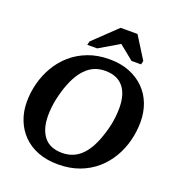

<svg xmlns="http://www.w3.org/2000/svg" viewBox="-165 -1076 1138 1228"><g transform="rotate(20 404.0 -462.0)"><path d="M365 17Q290 17 230 -6Q170 -29 128.5 -71Q87 -113 65 -169.5Q43 -226 43 -292Q43 -356 59.5 -419Q76 -482 108.5 -537.5Q141 -593 189.5 -635.5Q238 -678 303 -703Q368 -728 449 -728Q525 -728 584.5 -704.5Q644 -681 686 -639Q728 -597 749.5 -540.5Q771 -484 771 -418Q771 -354 755 -291Q739 -228 706.5 -172.5Q674 -117 625.5 -74.5Q577 -32 512 -7.5Q447 17 365 17ZM448 -649Q408 -649 375 -635Q342 -621 315 -593Q288 -565 266.5 -524Q245 -483 229 -430Q220 -400 213.5 -370Q207 -340 204 -311Q201 -282 201 -255Q201 -209 211.5 -173.5Q222 -138 242 -112.5Q262 -87 293.5 -74Q325 -61 366 -61Q406 -61 439.5 -75Q473 -89 500 -117Q527 -145 548 -186Q569 -227 585 -280Q595 -311 601 -340.5Q607 -370 610 -399Q613 -428 613 -455Q613 -501 603 -536.5Q593 -572 572.5 -597.5Q552 -623 521 -636Q490 -649 448 -649ZM560 -941H445L288 -791L282 -766H349L526 -870L452 -872L583 -766H648L654 -791Z"/></g></svg>

Font: Roboto Serif 20pt SemiBold
Style: Italic
Weight: 600
Italic angle: -10°
Version: Version 1.007